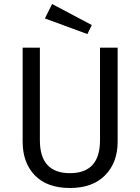

<svg xmlns="http://www.w3.org/2000/svg" viewBox="-20 -926 700 958"><path d="M240 -906 438 -801 416 -756 204 -834ZM567 -688V-219Q567 -115 504.5 -51.5Q442 12 329 12Q215 12 154 -51Q93 -114 93 -219V-688H179V-226Q179 -62 329 -62Q479 -62 479 -226V-688Z"/></svg>

Font: FiraGO Book
Style: Regular
Weight: 350
Designer: bBox Type
Foundry: bBox Type GmbH
Version: Version 1.001;PS 001.001;hotconv 1.0.88;makeotf.lib2.5.64775